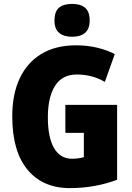

<svg xmlns="http://www.w3.org/2000/svg" viewBox="-20 -957 677 987"><path d="M316 -418H582V-33Q527 -12 465.5 -1Q404 10 339 10Q200 10 121.5 -84.5Q43 -179 43 -359Q43 -473 81.5 -554.5Q120 -636 193 -680Q266 -724 371 -724Q430 -724 481 -711.5Q532 -699 570 -679L519 -536Q454 -574 375 -574Q299 -574 262.5 -515Q226 -456 226 -354Q226 -250 258 -195.5Q290 -141 350 -141Q382 -141 411 -149V-274H316ZM351 -937Q394 -937 417.5 -917Q441 -897 441 -852Q441 -808 417 -788Q393 -768 351 -768Q308 -768 284 -788Q260 -808 260 -852Q260 -897 283 -917Q306 -937 351 -937Z"/></svg>

Font: Noto Sans Gurmukhi UI Condensed Black
Style: Regular
Weight: 900
Width: 3
Designer: Jelle Bosma - Monotype Design Team
Foundry: Monotype Imaging Inc.
Version: Version 2.004; ttfautohint (v1.8.4.7-5d5b)